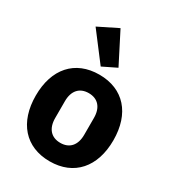

<svg xmlns="http://www.w3.org/2000/svg" viewBox="-197 -929 957 1054"><g transform="rotate(30 282.0 -402.0)"><path d="M265 -579 353 -622 254 -816 131 -755ZM282 12C436 12 528 -94 528 -263C528 -432 436 -537 282 -537C128 -537 36 -432 36 -263C36 -94 128 12 282 12ZM282 -105C224 -105 190 -143 190 -209V-316C190 -382 224 -420 282 -420C340 -420 374 -382 374 -316V-209C374 -143 340 -105 282 -105Z"/></g></svg>

Font: LVC Sans
Style: Bold
Weight: 700
Designer: Mike Abbink, Paul van der Laan, Pieter van Rosmalen
Foundry: Bold Monday
Version: Version 3.0